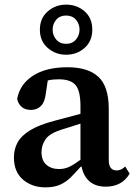

<svg xmlns="http://www.w3.org/2000/svg" viewBox="-20 -793 583 828"><path d="M436 12Q393 12 366.5 -10.5Q340 -33 332 -74H328Q306 -49 285.5 -28.5Q265 -8 239 3.5Q213 15 176 15Q118 15 79 -18.5Q40 -52 40 -114Q40 -150 56 -179Q72 -208 110.5 -231.5Q149 -255 218 -273Q246 -280 273 -287.5Q300 -295 327 -302V-335Q327 -402 305.5 -426.5Q284 -451 234 -451Q222 -451 210.5 -450Q199 -449 186 -446L178 -393Q174 -354 157 -336.5Q140 -319 114 -319Q89 -319 74 -331.5Q59 -344 54 -366Q65 -429 121.5 -466Q178 -503 271 -503Q360 -503 404.5 -461.5Q449 -420 449 -324V-104Q449 -79 458 -68.5Q467 -58 483 -58Q503 -58 520 -75L539 -44Q506 12 436 12ZM159 -137Q159 -101 180 -82.5Q201 -64 235 -64Q258 -64 278.5 -73.5Q299 -83 327 -104V-260Q307 -253 287.5 -247Q268 -241 248 -235Q194 -218 176.5 -192.5Q159 -167 159 -137ZM265 -604Q292 -604 307.5 -622.5Q323 -641 323 -665Q323 -690 307.5 -708Q292 -726 265 -726Q238 -726 222.5 -708Q207 -690 207 -665Q207 -641 222.5 -622.5Q238 -604 265 -604ZM265 -557Q219 -557 185.5 -586.5Q152 -616 152 -665Q152 -714 185.5 -743.5Q219 -773 265 -773Q312 -773 345 -744Q378 -715 378 -665Q378 -616 345 -586.5Q312 -557 265 -557Z"/></svg>

Font: Source Serif 4 SmText Semibold
Style: Regular
Weight: 600
Designer: Frank Grießhammer
Foundry: Adobe
Version: Version 4.005;hotconv 1.1.0;makeotfexe 2.6.0